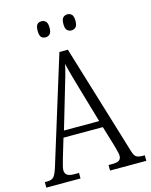

<svg xmlns="http://www.w3.org/2000/svg" viewBox="-132 -990 843 1074"><g transform="rotate(-15 289.5 -453.0)"><path d="M0 0V-32H15Q41 -32 53 -46Q65 -60 79 -107L267 -714H316L510 -76Q518 -48 530 -40Q542 -32 569 -32H579V0H369V-32H390Q420 -32 431 -40.5Q442 -49 442 -67Q442 -77 437 -95Q432 -113 428 -129L393 -245H165L133 -138Q129 -123 123 -102Q117 -81 117 -69Q117 -51 129 -41.5Q141 -32 172 -32H198V0ZM178 -283H382L323 -485Q309 -533 298 -572.5Q287 -612 280 -641Q275 -613 264 -575Q253 -537 241 -497ZM364 -813Q349 -813 339 -823Q329 -833 329 -859Q329 -886 339 -896Q349 -906 364 -906Q379 -906 389 -896Q399 -886 399 -859Q399 -833 389 -823Q379 -813 364 -813ZM214 -813Q198 -813 189 -823Q180 -833 180 -859Q180 -886 189 -896Q198 -906 214 -906Q229 -906 239 -896Q249 -886 249 -859Q249 -833 239 -823Q229 -813 214 -813Z"/></g></svg>

Font: Noto Serif Bengali Condensed Light
Style: Regular
Weight: 300
Width: 3
Designer: Juan Bruce, Universal Thirst, Indian Type Foundry and the Monotype Design Team.
Foundry: Monotype Imaging Inc.
Version: Version 2.003; ttfautohint (v1.8.4.7-5d5b)